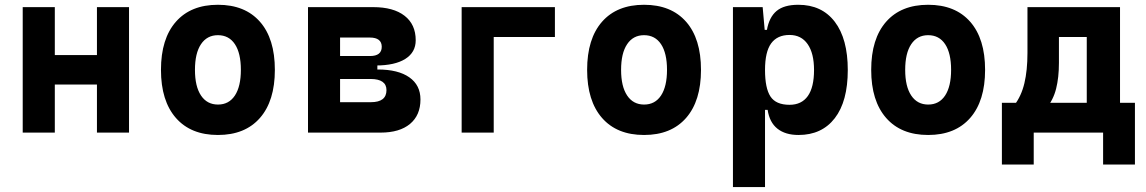

<svg xmlns="http://www.w3.org/2000/svg" viewBox="-20 -547 4728 792"><path d="M379.9 0V-517.6H512.2V0ZM73.7 0V-517.6H206.1V0ZM161.1 -198.2V-319.8H427.2V-198.2Z M878.9 9.8Q767.1 9.8 705.6 -60.5Q644 -130.9 644 -258.8Q644 -387.2 705.6 -457.3Q767.1 -527.3 878.9 -527.3Q990.8 -527.3 1052.3 -457.3Q1113.8 -387.2 1113.8 -258.8Q1113.8 -130.9 1052.3 -60.5Q990.8 9.8 878.9 9.8ZM879.2 -115.7Q924.3 -115.7 949 -153.1Q973.6 -190.5 973.6 -258.9Q973.6 -327.6 949 -364.7Q924.3 -401.9 878.9 -401.9Q834 -401.9 809.1 -364.7Q784.2 -327.5 784.2 -258.8Q784.2 -190.4 809.1 -153.1Q834 -115.7 879.2 -115.7Z M1376 0V-125.5H1510.3Q1542 -125.5 1558.1 -137.9Q1574.2 -150.4 1574.2 -175.3Q1574.2 -198.2 1557.6 -209.7Q1541 -221.2 1508.8 -221.2H1345.7V-260.3H1539.1Q1622.6 -260.3 1668.5 -228Q1714.4 -195.8 1714.4 -136.7Q1714.4 -71.8 1671.4 -35.9Q1628.4 0 1549.8 0ZM1250.5 0V-517.6H1382.8V0ZM1322.3 -243.2V-291H1536.6V-243.2ZM1345.7 -276.9V-315.9H1506.8Q1530.3 -315.9 1542.5 -325.4Q1554.7 -335 1554.7 -354Q1554.7 -373 1542.2 -382.6Q1529.8 -392.1 1505.9 -392.1H1376V-517.6H1519.5Q1603 -517.6 1648.9 -481.9Q1694.8 -446.3 1694.8 -380.9Q1694.8 -331.1 1651.9 -304Q1608.9 -276.9 1530.3 -276.9Z M1884.3 0V-517.6H2016.6V0ZM1914.6 -394.5V-517.6H2269V-394.5Z M2636.7 9.8Q2524.9 9.8 2463.4 -60.5Q2401.9 -130.9 2401.9 -258.8Q2401.9 -387.2 2463.4 -457.3Q2524.9 -527.3 2636.7 -527.3Q2748.6 -527.3 2810.1 -457.3Q2871.6 -387.2 2871.6 -258.8Q2871.6 -130.9 2810.1 -60.5Q2748.6 9.8 2636.7 9.8ZM2637 -115.7Q2682.1 -115.7 2706.8 -153.1Q2731.4 -190.5 2731.4 -258.9Q2731.4 -327.6 2706.8 -364.7Q2682.1 -401.9 2636.7 -401.9Q2591.8 -401.9 2566.9 -364.7Q2542 -327.5 2542 -258.8Q2542 -190.4 2566.9 -153.1Q2591.8 -115.7 2637 -115.7Z M3003.4 224.6V-517.6H3126L3135.7 -408.2V224.6ZM3273.9 9.8Q3219.7 9.8 3187 -16.1Q3154.3 -42 3146.5 -93.8H3100.6L3135.7 -258.3Q3135.7 -183.1 3158.2 -148.9Q3180.7 -114.7 3236.8 -114.7Q3286.6 -114.7 3312.3 -150.9Q3337.9 -187 3337.9 -258.3Q3337.9 -327.1 3311.5 -365Q3285.2 -402.8 3236.8 -402.8Q3186.5 -402.8 3161.1 -368.2Q3135.7 -333.5 3135.7 -258.3L3105.5 -423.8H3143.6Q3152.8 -476.1 3183.3 -501.7Q3213.9 -527.3 3272.9 -527.3Q3370.1 -527.3 3423.6 -457Q3477.1 -386.7 3477.1 -258.3Q3477.1 -128.9 3423.6 -59.6Q3370.1 9.8 3273.9 9.8Z M3808.6 9.8Q3696.8 9.8 3635.3 -60.5Q3573.7 -130.9 3573.7 -258.8Q3573.7 -387.2 3635.3 -457.3Q3696.8 -527.3 3808.6 -527.3Q3920.5 -527.3 3982 -457.3Q4043.5 -387.2 4043.5 -258.8Q4043.5 -130.9 3982 -60.5Q3920.5 9.8 3808.6 9.8ZM3808.8 -115.7Q3854 -115.7 3878.7 -153.1Q3903.3 -190.5 3903.3 -258.9Q3903.3 -327.6 3878.7 -364.7Q3854 -401.9 3808.6 -401.9Q3763.7 -401.9 3738.8 -364.7Q3713.9 -327.5 3713.9 -258.8Q3713.9 -190.4 3738.8 -153.1Q3763.7 -115.7 3808.8 -115.7Z M4296.4 -101.1 4164.1 -113.3Q4192.9 -150.4 4205.6 -203.6Q4218.3 -256.8 4218.3 -329.1V-517.6H4348.1V-287.6Q4348.1 -227.1 4336.4 -180.9Q4324.7 -134.7 4296.4 -101.1ZM4112.8 131.8V-93.8H4244.1V131.8ZM4530.3 131.8V-93.8H4661.6V131.8ZM4462.9 0V-517.6H4600.1V0ZM4268.1 -394.5V-517.6H4525.9V-394.5ZM4661.6 -123V0H4112.8V-123Z"/></svg>

Font: Cascadia Mono
Style: Regular
Weight: 400
Monospace: yes
Designer: Aaron Bell
Foundry: Saja Typeworks
Version: Version 2102.003